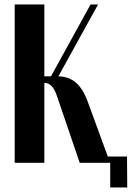

<svg xmlns="http://www.w3.org/2000/svg" viewBox="-20 -719 582 848"><path d="M413.1 -699.2 237.8 -381.8Q283.7 -380.9 314.9 -354.5Q346.2 -328.1 368.2 -268.1L456.1 -27.8H541L542 108.9H466.8V0H332L231.9 -293.9Q220.7 -327.1 206.8 -340.1Q192.9 -353 175.8 -353V0H44.9V-699.2H175.8V-381.8H205.1L379.9 -699.2Z"/></svg>

Font: Moniqa Black Heading
Style: Regular
Weight: 900
Designer: Rajesh Rajput
Foundry: Rajesh Rajput
Version: Version 1.000